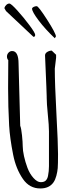

<svg xmlns="http://www.w3.org/2000/svg" viewBox="-20 -1038 381 1076"><path d="M4.4 0ZM167.5 -831.5Q16.1 -973.1 13.7 -976.1L4.4 -992.7Q7.3 -1002.9 15.4 -1010.5Q23.4 -1018.1 32.7 -1018.1Q42 -1018.1 77.4 -979Q112.8 -939.9 145 -896.7Q177.2 -853.5 177.2 -842.5Q177.2 -831.5 167.5 -831.5ZM159.7 -989.3Q159.7 -994.6 168 -999Q176.3 -1003.4 185.8 -1003.4Q195.3 -1003.4 243.7 -928.2Q292 -853 293.5 -834L287.1 -823.7Q233.9 -874 196.8 -923.1Q159.7 -972.2 159.7 -989.3ZM25.4 -544.4 26.4 -700.7Q19 -709 19 -721.2Q19 -733.4 27.6 -742.7Q36.1 -752 47.9 -752Q84 -752 84 -680.7L93.3 -333Q99.1 -319.8 103.3 -279.8Q107.4 -239.7 107.4 -217.5Q107.4 -195.3 114.5 -162.8Q121.6 -130.4 134 -97.2Q146.5 -64 167.7 -40.5Q189 -17.1 208 -17.1Q227.1 -17.1 236.3 -26.1Q245.6 -35.2 249 -51.8Q254.4 -78.1 254.4 -106.9V-302.2Q254.4 -334 248 -396.5Q241.7 -459 241.7 -490.7V-497.6L239.7 -555.7L232.4 -727.1Q232.4 -739.3 244.6 -746.8Q256.8 -754.4 270 -754.4L294.4 -731V-714.4L287.1 -653.3Q287.1 -569.8 296.1 -401.9Q305.2 -233.9 305.2 -174.6Q305.2 -115.2 303.5 -95.5Q301.8 -75.7 295.9 -53.2Q290 -30.8 279.8 -16.1Q255.9 18.1 206.5 18.1Q145.5 18.6 108.4 -35.2Q69.3 -91.8 53.7 -170.9Q35.2 -264.2 31.2 -334.5Q25.4 -440.4 25.4 -544.4Z"/></svg>

Font: Amatic
Style: Bold
Weight: 700
Width: 3
Version: Version 2.000; ttfautohint (v0.92-dirty) -l 8 -r 50 -G 50 -x